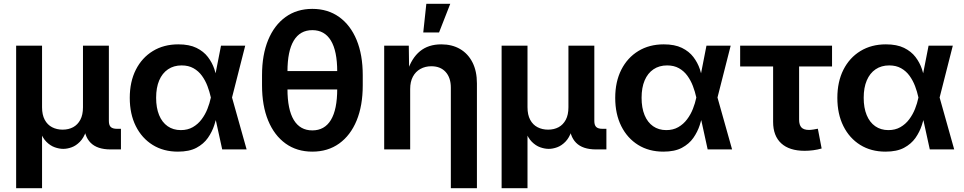

<svg xmlns="http://www.w3.org/2000/svg" viewBox="-20 -786 5072 1010"><path d="M64.9 204.1V-545.9H201.2V-221.7Q201.2 -182.1 215.3 -155.8Q229.5 -129.4 254.2 -116.7Q278.8 -104 309.6 -104Q340.8 -104 364.7 -116.9Q388.7 -129.9 402.6 -156Q416.5 -182.1 416.5 -221.7V-545.9H552.7V-149.4Q552.7 -127.4 562.7 -117.9Q572.8 -108.4 595.7 -108.4H616.2V0H561.5Q491.2 0 456.5 -35.2Q421.9 -70.3 421.9 -136.7V-186H445.3Q445.3 -131.8 432.9 -96.2Q420.4 -60.5 400.1 -40Q379.9 -19.5 356.9 -11.2Q334 -2.9 313 -2.9Q291.5 -2.9 268.1 -11.2Q244.6 -19.5 224.1 -40Q203.6 -60.5 190.9 -96.2Q178.2 -131.8 178.2 -186H201.2V204.1Z M916 11.7Q839.8 11.7 783 -23.7Q726.1 -59.1 694.3 -122.8Q662.6 -186.5 662.6 -271Q662.6 -356 694.6 -419.2Q726.6 -482.4 784.2 -517.6Q841.8 -552.7 918 -552.7Q975.6 -552.7 1013.4 -534.2Q1051.3 -515.6 1073.7 -486.1Q1096.2 -456.5 1107.7 -422.4Q1119.1 -388.2 1124 -357.4H1168.9L1200.2 -274.4L1277.3 0H1148.9L1088.9 -274.4Q1082.5 -303.7 1071.3 -333.3Q1060.1 -362.8 1042.2 -387.5Q1024.4 -412.1 998 -427Q971.7 -441.9 935.5 -441.9Q894 -441.9 863.8 -421.4Q833.5 -400.9 817.4 -363Q801.3 -325.2 801.3 -271.5Q801.3 -218.8 816.9 -180.7Q832.5 -142.6 861.8 -122.1Q891.1 -101.6 931.2 -101.6Q967.3 -101.6 994.4 -117.2Q1021.5 -132.8 1040.5 -158.2Q1059.6 -183.6 1071.3 -213.4Q1083 -243.2 1088.9 -271.5L1142.6 -545.9H1270L1200.2 -271.5L1168.9 -193.4H1125Q1118.7 -163.1 1107.2 -127.7Q1095.7 -92.3 1073.5 -60.5Q1051.3 -28.8 1013.4 -8.5Q975.6 11.7 916 11.7Z M1623 11.7Q1541.5 11.7 1482.2 -31Q1422.9 -73.7 1390.6 -151.9Q1358.4 -230 1358.4 -336.9V-390.6Q1358.4 -497.6 1390.6 -575.7Q1422.9 -653.8 1482.2 -696.5Q1541.5 -739.3 1623 -739.3Q1704.6 -739.3 1764.2 -696.5Q1823.7 -653.8 1856 -575.7Q1888.2 -497.6 1888.2 -390.6V-336.9Q1888.2 -230 1856 -151.9Q1823.7 -73.7 1764.2 -31Q1704.6 11.7 1623 11.7ZM1623 -100.1Q1687.5 -100.1 1720.7 -155Q1753.9 -210 1753.9 -317.9V-409.7Q1753.9 -517.6 1720.7 -572.5Q1687.5 -627.4 1623 -627.4Q1558.6 -627.4 1525.4 -572.5Q1492.2 -517.6 1492.2 -409.7V-317.9Q1492.2 -210 1525.4 -155Q1558.6 -100.1 1623 -100.1ZM1467.8 -315.4V-412.1H1778.8V-315.4Z M2137.7 -317.9V0H2001V-545.9H2130.4L2132.3 -410.2H2123Q2145 -480 2189.2 -516.4Q2233.4 -552.7 2301.3 -552.7Q2357.9 -552.7 2399.9 -528.3Q2441.9 -503.9 2465.3 -458Q2488.8 -412.1 2488.8 -347.2V204.1H2351.6V-324.7Q2351.6 -377.4 2324.2 -407.5Q2296.9 -437.5 2249 -437.5Q2216.8 -437.5 2191.4 -423.3Q2166 -409.2 2151.9 -382.6Q2137.7 -356 2137.7 -317.9ZM2206.5 -615.2 2222.7 -766.1H2348.6L2289.6 -615.2Z M2618.7 204.1V-545.9H2754.9V-221.7Q2754.9 -182.1 2769 -155.8Q2783.2 -129.4 2807.9 -116.7Q2832.5 -104 2863.3 -104Q2894.5 -104 2918.5 -116.9Q2942.4 -129.9 2956.3 -156Q2970.2 -182.1 2970.2 -221.7V-545.9H3106.4V-149.4Q3106.4 -127.4 3116.5 -117.9Q3126.5 -108.4 3149.4 -108.4H3169.9V0H3115.2Q3044.9 0 3010.3 -35.2Q2975.6 -70.3 2975.6 -136.7V-186H2999Q2999 -131.8 2986.6 -96.2Q2974.1 -60.5 2953.9 -40Q2933.6 -19.5 2910.6 -11.2Q2887.7 -2.9 2866.7 -2.9Q2845.2 -2.9 2821.8 -11.2Q2798.3 -19.5 2777.8 -40Q2757.3 -60.5 2744.6 -96.2Q2731.9 -131.8 2731.9 -186H2754.9V204.1Z M3469.7 11.7Q3393.6 11.7 3336.7 -23.7Q3279.8 -59.1 3248 -122.8Q3216.3 -186.5 3216.3 -271Q3216.3 -356 3248.3 -419.2Q3280.3 -482.4 3337.9 -517.6Q3395.5 -552.7 3471.7 -552.7Q3529.3 -552.7 3567.1 -534.2Q3605 -515.6 3627.4 -486.1Q3649.9 -456.5 3661.4 -422.4Q3672.9 -388.2 3677.7 -357.4H3722.7L3753.9 -274.4L3831.1 0H3702.6L3642.6 -274.4Q3636.2 -303.7 3625 -333.3Q3613.8 -362.8 3595.9 -387.5Q3578.1 -412.1 3551.8 -427Q3525.4 -441.9 3489.3 -441.9Q3447.8 -441.9 3417.5 -421.4Q3387.2 -400.9 3371.1 -363Q3355 -325.2 3355 -271.5Q3355 -218.8 3370.6 -180.7Q3386.2 -142.6 3415.5 -122.1Q3444.8 -101.6 3484.9 -101.6Q3521 -101.6 3548.1 -117.2Q3575.2 -132.8 3594.2 -158.2Q3613.3 -183.6 3625 -213.4Q3636.7 -243.2 3642.6 -271.5L3696.3 -545.9H3823.7L3753.9 -271.5L3722.7 -193.4H3678.7Q3672.4 -163.1 3660.9 -127.7Q3649.4 -92.3 3627.2 -60.5Q3605 -28.8 3567.1 -8.5Q3529.3 11.7 3469.7 11.7Z M4212.9 7.3Q4132.3 7.3 4089.6 -32Q4046.9 -71.3 4046.9 -145V-436.5H3873.5V-545.9H4356.9V-436.5H4183.6V-156.7Q4183.6 -128.9 4195.8 -115.7Q4208 -102.5 4235.8 -102.5Q4244.6 -102.5 4259.3 -104.7Q4273.9 -106.9 4282.2 -108.9L4302.2 -4.9Q4280.3 1.5 4257.3 4.4Q4234.4 7.3 4212.9 7.3Z M4638.2 11.7Q4562 11.7 4505.1 -23.7Q4448.2 -59.1 4416.5 -122.8Q4384.8 -186.5 4384.8 -271Q4384.8 -356 4416.7 -419.2Q4448.7 -482.4 4506.3 -517.6Q4564 -552.7 4640.1 -552.7Q4697.8 -552.7 4735.6 -534.2Q4773.4 -515.6 4795.9 -486.1Q4818.4 -456.5 4829.8 -422.4Q4841.3 -388.2 4846.2 -357.4H4891.1L4922.4 -274.4L4999.5 0H4871.1L4811 -274.4Q4804.7 -303.7 4793.5 -333.3Q4782.2 -362.8 4764.4 -387.5Q4746.6 -412.1 4720.2 -427Q4693.8 -441.9 4657.7 -441.9Q4616.2 -441.9 4585.9 -421.4Q4555.7 -400.9 4539.6 -363Q4523.4 -325.2 4523.4 -271.5Q4523.4 -218.8 4539.1 -180.7Q4554.7 -142.6 4584 -122.1Q4613.3 -101.6 4653.3 -101.6Q4689.5 -101.6 4716.6 -117.2Q4743.7 -132.8 4762.7 -158.2Q4781.7 -183.6 4793.5 -213.4Q4805.2 -243.2 4811 -271.5L4864.7 -545.9H4992.2L4922.4 -271.5L4891.1 -193.4H4847.2Q4840.8 -163.1 4829.3 -127.7Q4817.9 -92.3 4795.7 -60.5Q4773.4 -28.8 4735.6 -8.5Q4697.8 11.7 4638.2 11.7Z"/></svg>

Font: Inter Cardless
Style: Bold
Weight: 700
Designer: Rasmus Andersson
Foundry: rsms
Version: Version 4.001;git-9221beed3